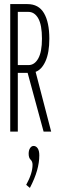

<svg xmlns="http://www.w3.org/2000/svg" viewBox="-20 -643 290 938"><path d="M30 0V-623H114Q169 -623 195 -578.5Q221 -534 221 -454Q221 -386 202.5 -344.5Q184 -303 154 -292L230 0H193L115 -287H67V0ZM67 -325H119Q149 -325 167 -357.5Q185 -390 185 -454Q185 -521 167 -553Q149 -585 118 -585H67ZM126 275 108 260Q139 204 139 162Q139 146 129.5 137Q120 128 120 108Q120 91 127 80.5Q134 70 144 70Q156 70 164 81.5Q172 93 172 116Q172 151 161 190Q150 229 126 275Z"/></svg>

Font: Inconsolata UltraCondensed Light
Style: Regular
Weight: 300
Width: 1
Monospace: yes
Designer: Raph Levien, Cyreal, Brenton Simpson
Foundry: Raph Levien, Cyreal, Google
Version: Version 3.001; ttfautohint (v1.8.2.53-6de2)